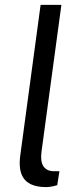

<svg xmlns="http://www.w3.org/2000/svg" viewBox="-20 -762 340 785"><path d="M169 3C181 3 198 0 214 -5L223 -62H195C161 -65 142 -89 150 -144L231 -742H146L64 -135C53 -63 64 3 169 3Z"/></svg>

Font: United Sans
Style: Italic
Weight: 400
Italic angle: -8°
Designer: Pablo Impallari, Rodrigo Fuenzalida (Modified by Dan O. Williams)
Version: Version 1.000;PS 001.000;hotconv 1.0.88;makeotf.lib2.5.64775